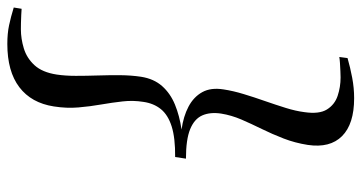

<svg xmlns="http://www.w3.org/2000/svg" viewBox="-251 -615 986 524"><g transform="rotate(-90 242.0 -353.0)"><path d="M236 120.5Q165.5 120.5 132.5 87.5Q99.5 54.5 108.5 -6Q114 -41 126 -72Q138 -103 152 -131.5Q166 -160 177.8 -187.2Q189.5 -214.5 194 -242.5Q198.5 -272.5 189 -294Q179.5 -315.5 151.5 -327Q123.5 -338.5 71 -338.5L75.5 -368Q127.5 -367.5 159 -377.5Q190.5 -387.5 206.2 -407Q222 -426.5 226 -455Q230.5 -483 227.2 -511.5Q224 -540 218.8 -570Q213.5 -600 210.8 -632Q208 -664 213.5 -699Q223 -760.5 266 -793.2Q309 -826 384 -826Q413 -826 435.2 -821.2Q457.5 -816.5 483.5 -808.5L480 -787Q475 -787.5 463.5 -788Q452 -788.5 440.8 -788.8Q429.5 -789 424 -789Q398.5 -789 372 -781Q345.5 -773 326 -751.8Q306.5 -730.5 300.5 -691Q297 -667.5 297 -639Q297 -610.5 298 -579.5Q299 -548.5 298.8 -518Q298.5 -487.5 294.5 -461Q289 -426 269 -403.5Q249 -381 218.5 -368.5Q188 -356 150.5 -350.5Q186.5 -345.5 213 -331.5Q239.5 -317.5 252.5 -294Q265.5 -270.5 260 -236Q256 -209.5 247.2 -180.8Q238.5 -152 228.2 -122.8Q218 -93.5 209.5 -66.2Q201 -39 198 -15.5Q192 25 205.2 46.2Q218.5 67.5 242.5 75.5Q266.5 83.5 292.5 83.5Q298.5 83.5 309.8 83Q321 82.5 332.2 81.8Q343.5 81 348.5 80L345.5 102.5Q319.5 110 291.8 115.2Q264 120.5 236 120.5Z"/></g></svg>

Font: Merriweather 144pt
Style: Italic
Weight: 400
Italic angle: -7.8°
Version: Version 2.101